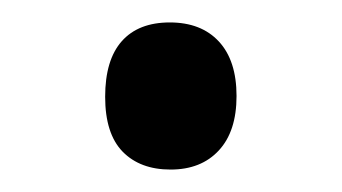

<svg xmlns="http://www.w3.org/2000/svg" viewBox="-20 -439 306 172"><path d="M74.2 -352.3Q74.2 -385.3 89.1 -402.1Q104 -418.9 132.1 -418.9Q160.2 -418.9 176 -401.9Q191.9 -384.8 191.9 -353Q191.9 -321.3 176 -304.2Q160.2 -287.1 132.8 -287.1Q105.5 -287.1 89.8 -303.2Q74.2 -319.3 74.2 -352.3Z"/></svg>

Font: Open Sans Hebrew
Style: Regular
Weight: 400
Foundry: Ascender Corporation, Yanek Iontef
Version: Version 2.001;PS 002.001;hotconv 1.0.70;makeotf.lib2.5.58329